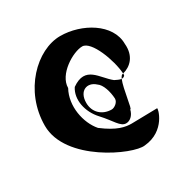

<svg xmlns="http://www.w3.org/2000/svg" viewBox="-160 -849 955 979"><g transform="rotate(-30 318.0 -360.0)"><path d="M26 -352C26 -144 345 0 417 -11C544 -22 573 -144 566 -144L415 -141C379 -141 332 -149 255 -208C203 -268 180 -378 225 -460C225 -541 339 -608 393 -608C446 -608 500 -465 505 -384C552 -396 595 -435 588 -511C588 -629 448 -710 322 -710C184 -710 26 -558 26 -352ZM257 -448C221 -393 238 -312 290 -256C342 -200 358 -156 392 -156C414 -156 437 -174 445 -208C453 -197 465 -317 485 -364C473 -365 461 -372 448 -378C390 -423 356 -518 257 -448ZM267 -348C267 -420 323 -438 363 -401C388 -385 403 -336 405 -294C405 -272 379 -254 363 -254C310 -254 267 -290 267 -348ZM485 -364C493 -364 500 -366 505 -374V-384C504 -384 502 -383 501 -383C496 -383 490 -375 485 -364Z"/></g></svg>

Font: Ampere
Style: SuCnd
Weight: 400
Version: Version 1